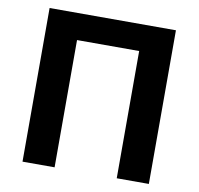

<svg xmlns="http://www.w3.org/2000/svg" viewBox="-80 -811 926 895"><g transform="rotate(10 382.5 -363.5)"><path d="M681.5 -727.3V0H529.5V-602.3H235.4V0H83.5V-727.3Z"/></g></svg>

Font: Inter Zeller
Style: Bold
Weight: 700
Designer: Rasmus Andersson; Joe Bland
Foundry: zeller
Version: Version 3.015;git-dec3a8cb1